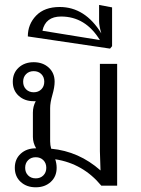

<svg xmlns="http://www.w3.org/2000/svg" viewBox="-20 -762 578 788"><path d="M157.9 -104.6Q145.8 -116.7 126.7 -116.7Q107.5 -116.7 95.4 -104.6Q83.3 -92.5 83.3 -73.3Q83.3 -54.2 95.4 -42.1Q107.5 -30 126.7 -30Q145.8 -30 157.9 -42.1Q170 -54.2 170 -73.3Q170 -92.5 157.9 -104.6ZM87.1 -395.4Q99.2 -383.3 118.3 -383.3Q137.5 -383.3 149.6 -395.4Q161.7 -407.5 161.7 -426.7Q161.7 -445.8 149.6 -457.9Q137.5 -470 118.3 -470Q99.2 -470 87.1 -457.9Q75 -445.8 75 -426.7Q75 -407.5 87.1 -395.4ZM118.3 -346.7Q80.8 -346.7 56.7 -368.8Q32.5 -390.8 32.5 -426.7Q32.5 -462.5 56.7 -484.6Q80.8 -506.7 118.3 -506.7Q155.8 -506.7 180 -484.6Q204.2 -462.5 204.2 -426.7Q204.2 -404.2 195 -372.5Q185.8 -340.8 185.8 -318.3V-181.7Q185.8 -166.7 190 -151.7Q304.2 -140.8 392.5 -62.5Q390 -137.5 390 -141.7V-500H460.8V0H395.8Q320.8 -90.8 206.7 -108.3Q212.5 -90.8 212.5 -73.3Q212.5 -37.5 188.3 -15.4Q164.2 6.7 126.7 6.7Q89.2 6.7 65 -15.4Q40.8 -37.5 40.8 -73.3Q40.8 -109.2 65 -131.2Q89.2 -153.3 126.7 -153.3H128.3Q115 -175.8 115 -200V-300Q115 -325 126.7 -346.7Z M386.7 -675V-741.7L440 -731.7V-572.5L431.7 -562.5L94.2 -612.5Q94.2 -662.5 128.3 -697.9Q162.5 -733.3 225 -733.3Q329.2 -733.3 395.8 -625Q386.7 -655.8 386.7 -675ZM154.2 -635.8 390 -597.5Q330.8 -694.2 230.8 -694.2Q166.7 -694.2 154.2 -635.8Z"/></svg>

Font: Boon
Style: Regular
Weight: 400
Designer: Sungsit Sawaiwan
Foundry: FontUni
Version: Version 3.0